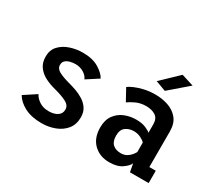

<svg xmlns="http://www.w3.org/2000/svg" viewBox="-133 -962 1367 1227"><g transform="rotate(30 550.0 -348.5)"><path d="M274.5 11Q199.5 11 149 -15.2Q98.5 -41.5 75.5 -81.5L165.5 -140.5Q178 -115.5 206.2 -96.8Q234.5 -78 276 -78Q314.5 -78 339.2 -94Q364 -110 364 -141Q364 -171.5 330 -189Q296 -206.5 240 -221Q203.5 -230 167.8 -247.2Q132 -264.5 108.5 -294.8Q85 -325 85 -372.5Q85 -420.5 114 -451.5Q143 -482.5 187.8 -497.2Q232.5 -512 280.5 -512Q352.5 -512 398.2 -484Q444 -456 460 -425L372.5 -368.5Q363.5 -392 336.5 -408.5Q309.5 -425 275.5 -425Q256 -425 236.5 -420Q217 -415 204 -403.5Q191 -392 191 -371.5Q191 -343.5 220.8 -328Q250.5 -312.5 297 -300Q324 -293 354.8 -282.2Q385.5 -271.5 412.8 -254.2Q440 -237 457.2 -211Q474.5 -185 474.5 -147Q474.5 -93.5 445.8 -58.5Q417 -23.5 371.2 -6.2Q325.5 11 274.5 11Z M774 11Q703.5 11 658.5 -32.5Q613.5 -76 613.5 -154Q613.5 -209.5 639 -244.5Q664.5 -279.5 704.5 -295.8Q744.5 -312 788.5 -312Q831 -312 859.5 -300Q888 -288 897.5 -277.5V-339.5Q897.5 -383 870 -400.8Q842.5 -418.5 801.5 -418.5Q758.5 -418.5 724.5 -402Q690.5 -385.5 675.5 -373.5L628 -460Q641 -470.5 669.2 -482.8Q697.5 -495 735.2 -503.5Q773 -512 815.5 -512Q864.5 -512 909.5 -497Q954.5 -482 983.2 -447.2Q1012 -412.5 1012 -353V-91H1059.5V0H921.5L910.5 -60Q902 -38 867.2 -13.5Q832.5 11 774 11ZM809 -76Q834.5 -76 852.8 -87.2Q871 -98.5 882 -112.5Q893 -126.5 897.5 -135.5V-205Q889 -216.5 865 -228.5Q841 -240.5 813 -240.5Q779 -240.5 753.2 -222Q727.5 -203.5 727.5 -159Q727.5 -116 749.5 -96Q771.5 -76 809 -76ZM854 -562 778.5 -590 901.5 -708 991 -680Z"/></g></svg>

Font: Trispace SemiCondensed Medium
Style: Regular
Weight: 500
Width: 4
Designer: Tyler Finck
Foundry: Etcetera Type Company
Version: Version 1.210; ttfautohint (v1.8.3)